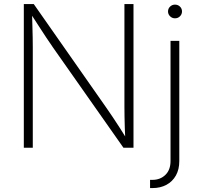

<svg xmlns="http://www.w3.org/2000/svg" viewBox="-20 -748 1014 972"><path d="M100.6 0V-727.5H150.9L517.6 -203.6Q533.7 -181.2 551 -154.8Q568.4 -128.4 586.7 -100.3Q605 -72.3 623 -42.5L614.3 -41.5Q612.8 -71.3 611.8 -100.6Q610.8 -129.9 610.4 -157.5Q609.9 -185.1 609.9 -209.5V-727.5H655.8V0H605L249.5 -505.9Q231.4 -531.7 213.6 -558.8Q195.8 -585.9 175.8 -616.7Q155.8 -647.5 132.3 -684.1L142.1 -685.5Q143.1 -650.4 144 -618.2Q145 -585.9 145.5 -557.9Q146 -529.8 146 -506.3V0ZM843.3 -541H887.7V67.4Q887.7 109.9 870.4 140.6Q853 171.4 822.5 187.7Q792 204.1 752.4 204.1H739.7V162.6H751.5Q791 162.6 817.1 137.5Q843.3 112.3 843.3 66.9ZM865.7 -655.3Q851.6 -655.3 841.1 -665.5Q830.6 -675.8 830.6 -689.9Q830.6 -704.6 841.1 -714.6Q851.6 -724.6 865.7 -724.6Q880.9 -724.6 891.1 -714.6Q901.4 -704.6 901.4 -689.9Q901.4 -675.8 891.1 -665.5Q880.9 -655.3 865.7 -655.3Z"/></svg>

Font: Inter 17pt ExtraLight
Style: Regular
Weight: 250
Version: Version 4.001;git-66647c0bb